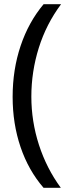

<svg xmlns="http://www.w3.org/2000/svg" viewBox="-20 -734 340 912"><path d="M40 -273.9Q40 -403.3 77.9 -516.1Q115.7 -628.9 187 -713.9H270Q199.7 -619.6 164.3 -506.8Q128.9 -394 128.9 -274.9Q128.9 -157.7 165 -45.9Q201.2 65.9 269 158.2H187Q115.2 75.2 77.6 -35.6Q40 -146.5 40 -273.9Z"/></svg>

Font: NotoPenekeko
Style: Regular
Weight: 400
Designer: Monotype Design team
Foundry: Monotype Imaging Inc.
Version: Version 1.04